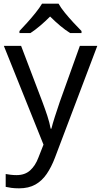

<svg xmlns="http://www.w3.org/2000/svg" viewBox="-20 -786 550 1046"><path d="M1 -536H95L211 -231Q226 -191 238 -154.5Q250 -118 256 -85H260Q266 -110 279 -150.5Q292 -191 306 -232L415 -536H510L279 74Q260 124 234.5 161.5Q209 199 172.5 219.5Q136 240 84 240Q60 240 42 237.5Q24 235 11 232V162Q22 164 37.5 166Q53 168 70 168Q116 168 144.5 142Q173 116 189 73L217 2ZM299 -766Q311 -744 333.5 -716.5Q356 -689 380.5 -662.5Q405 -636 424 -617V-606H362Q336 -622 308 -645.5Q280 -669 253 -696Q226 -669 199 -646Q172 -623 146 -606H86V-617Q105 -637 128.5 -663Q152 -689 174 -716.5Q196 -744 209 -766Z"/></svg>

Font: Noto Sans Canadian Aboriginal
Style: Regular
Weight: 400
Designer: Monotype Design Team, Typotheque's Kevin King
Foundry: Monotype Imaging Inc.
Version: Version 2.002